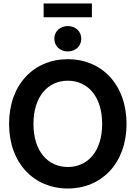

<svg xmlns="http://www.w3.org/2000/svg" viewBox="-20 -1083 788 1115"><path d="M374 11.7C568.8 11.7 714.8 -133.8 714.8 -363.3C714.8 -593.8 568.8 -739.3 374 -739.3C178.2 -739.3 32.7 -593.8 32.7 -363.3C32.7 -134.3 178.2 11.7 374 11.7ZM374 -113.3C258.8 -113.3 174.3 -203.6 174.3 -363.3C174.3 -523.4 258.8 -614.3 374 -614.3C489.3 -614.3 573.2 -523.4 573.2 -363.3C573.2 -203.6 489.3 -113.3 374 -113.3ZM373.5 -784.2C418.5 -784.2 452.1 -815.9 452.1 -858.4C452.1 -900.4 418.5 -931.6 373.5 -931.6C328.6 -931.6 295.4 -900.4 295.4 -858.4C295.4 -815.9 328.6 -784.2 373.5 -784.2ZM513.7 -1063H233.4V-982.9H513.7Z"/></svg>

Font: Raveo Display Display SemiBold
Style: Regular
Weight: 600
Designer: Jakub Foglar, Rasmus Andersson (Inter)
Foundry: Jakubfoglar.com
Version: Version 1.100;Glyphs 3.2.3 (3260)